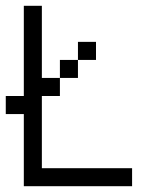

<svg xmlns="http://www.w3.org/2000/svg" viewBox="-20 -645 540 665"><path d="M437.5 0V-62.5H125Q125 -62.5 125 -312.5H187.5V-375H125Q125 -375 125 -625H62.5V-312.5H0V-250H62.5Q62.5 -250 62.5 0ZM312.5 -437.5V-500H250V-437.5H187.5V-375H250V-437.5Z"/></svg>

Font: UnifontExMono
Style: Regular
Weight: 500
Version: Version 15.0.06